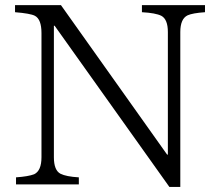

<svg xmlns="http://www.w3.org/2000/svg" viewBox="-20 -735 856 755"><path d="M786.1 -687Q737.3 -683.6 717.8 -674.8Q689 -661.1 689 -608.9V0H646L194.8 -633.8H191.9V-116.7Q191.9 -65.4 217.8 -51.8Q240.2 -40.5 290 -37.6V-9.8H43V-37.6Q91.3 -41 114.3 -49.8Q143.1 -63.5 143.1 -116.7V-605Q143.1 -659.2 117.2 -672.9Q99.6 -682.1 39.1 -687V-714.8H219.7L637.2 -127H640.1V-608.9Q640.1 -659.2 614.3 -672.9Q591.8 -684.1 538.1 -687V-714.8H786.1Z"/></svg>

Font: I.Ming
Style: Regular
Weight: 400
Designer: Ichiten Fonts Project
Version: Version 5.10 Mar 24, 2018